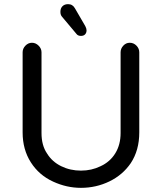

<svg xmlns="http://www.w3.org/2000/svg" viewBox="-20 -894 780 925"><path d="M348 -731 280 -812Q271 -821 271 -837Q271 -854 281 -864Q291 -874 308 -874Q330 -874 341 -854L391 -768Q397 -756 397 -748Q397 -736 390 -728.5Q383 -721 370 -721Q355 -721 348 -731ZM89 -642Q89 -660 102.5 -674Q116 -688 134 -688Q152 -688 166 -674Q180 -660 180 -642V-253Q180 -193 207 -154Q231 -115 274.5 -93.5Q318 -72 370 -72Q421 -72 464 -93Q510 -114 535.5 -155.5Q561 -197 561 -253V-642Q561 -660 574 -674Q587 -688 605 -688Q624 -688 637.5 -674Q651 -660 651 -642V-256Q651 -170 610 -108Q571 -51 507 -20Q443 11 370 11Q301 11 236 -19Q168 -50 128.5 -112Q89 -174 89 -256Z"/></svg>

Font: 寒蝉全圆体
Style: Regular
Weight: 400
Designer: Warren2060
      Designed by Motoya company      

      [Varela Round]
      Joe Prince(Latin component); Avraham Cornf
Foundry: ChillType
Version: Version 3.200